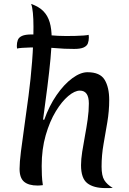

<svg xmlns="http://www.w3.org/2000/svg" viewBox="-20 -946 661 981"><path d="M519 15Q458 15 426 -10Q394 -35 394 -102Q394 -132 400 -170.5Q406 -209 414 -251.5Q422 -294 428 -336.5Q434 -379 434 -417Q434 -483 388 -483Q362 -483 329 -455.5Q296 -428 265 -377Q234 -326 213.5 -255Q193 -184 193 -98Q193 -75 194 -50.5Q195 -26 199 0Q190 1 183.5 1.5Q177 2 172 2Q126 2 103 -17.5Q80 -37 80 -83Q80 -116 87 -172Q94 -228 104.5 -301Q115 -374 126 -458Q137 -542 144 -631.5Q151 -721 151 -809Q151 -850 148 -880.5Q145 -911 139 -926Q179 -912 201.5 -889Q224 -866 234 -832Q244 -798 244 -751Q244 -710 238 -645.5Q232 -581 222 -502Q212 -423 200 -335L206 -334Q231 -405 269 -460Q307 -515 349 -546Q391 -577 427 -577Q491 -577 514.5 -538.5Q538 -500 538 -435Q538 -379 528.5 -322.5Q519 -266 509 -209.5Q499 -153 499 -95Q499 -48 513 -25.5Q527 -3 556 14Q546 15 537 15Q528 15 519 15ZM359 -696Q307 -696 265.5 -700Q224 -704 183 -704Q161 -704 137 -703.5Q113 -703 93.5 -701.5Q74 -700 67 -698Q67 -701 66.5 -704.5Q66 -708 66 -711Q66 -728 71 -741.5Q76 -755 92.5 -762.5Q109 -770 142 -770Q192 -770 234.5 -766Q277 -762 317 -762Q339 -762 363 -762.5Q387 -763 406.5 -764.5Q426 -766 433 -768Q433 -765 433.5 -761.5Q434 -758 434 -755Q434 -738 429 -724.5Q424 -711 407.5 -703.5Q391 -696 359 -696Z"/></svg>

Font: Merienda
Style: Regular
Weight: 400
Designer: Eduardo Rodriguez Tunni
Foundry: Eduardo Rodriguez Tunni
Version: Version 2.001